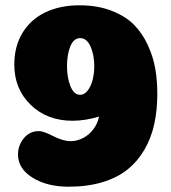

<svg xmlns="http://www.w3.org/2000/svg" viewBox="-20 -696 644 725"><path d="M354 -256Q302 -240 254 -240Q158 -240 96 -300Q34 -360 34 -452Q34 -521 65 -572Q96 -623 151.5 -649.5Q207 -676 280 -676Q348 -676 401 -655.5Q454 -635 486 -602.5Q518 -570 538.5 -525Q559 -480 566.5 -435.5Q574 -391 574 -342Q574 -280 562.5 -227.5Q551 -175 525.5 -131Q500 -87 461.5 -56Q423 -25 366.5 -8Q310 9 239 9Q158 9 103 -25Q48 -59 48 -113Q48 -147 70 -174Q92 -201 127 -201Q144 -201 181 -182Q218 -163 247 -163Q271 -163 294 -175Q317 -187 333 -208.5Q349 -230 354 -256ZM233 -446Q233 -403 246 -370.5Q259 -338 283 -338Q299 -338 311.5 -354.5Q324 -371 330 -395.5Q336 -420 336 -446Q336 -488 322 -520Q308 -552 283 -552Q258 -552 245.5 -521Q233 -490 233 -446Z"/></svg>

Font: Coiny 2.0
Style: Regular
Weight: 400
Version: Version 1.001 July 11, 2018